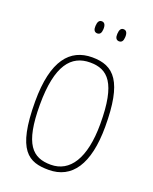

<svg xmlns="http://www.w3.org/2000/svg" viewBox="-130 -744 661 827"><g transform="rotate(20 200.5 -330.0)"><path d="M40 -248C40 -21 103 10 195 10C301 10 361 -75 361 -248C361 -454 308 -510 207 -510C105 -510 40 -435 40 -248ZM64 -241C64 -423 120 -486 206 -486C287 -486 337 -440 337 -252C337 -93 283 -14 196 -14C112 -14 64 -59 64 -241ZM192 -670C180 -670 174 -661 173 -642C172 -625 177 -615 190 -614C204 -614 209 -623 210 -640C211 -659 205 -670 192 -670ZM292 -670C280 -670 274 -661 273 -642C272 -625 277 -615 290 -614C304 -614 309 -623 310 -640C311 -659 305 -670 292 -670Z"/></g></svg>

Font: Yanone Kaffeesatz Extra Light
Style: Regular
Weight: 200
Designer: Yanone (Cyrillic: Daniel Pouzeot & Huerta Tipografica)
Foundry: Yanone
Version: Version 1.100;PS 001.100;hotconv 1.0.70;makeotf.lib2.5.58329